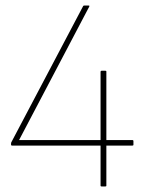

<svg xmlns="http://www.w3.org/2000/svg" viewBox="-20 -675 529 695"><path d="M348 0Q344 0 344 -3V-148H24Q20 -148 20 -151V-155Q20 -158 21 -160L281 -653Q282 -655 285 -655H300Q303 -655 303.5 -654Q304 -653 303 -651L49 -168H344V-416Q345 -419 348 -419H361Q365 -419 365 -416V-168H459Q463 -168 463 -164V-151Q463 -148 459 -148H365V-3Q365 0 361 0Z"/></svg>

Font: Sofia Sans Semi Condensed Thin
Style: Regular
Weight: 250
Version: Version 4.100